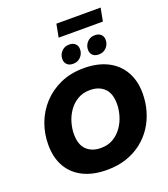

<svg xmlns="http://www.w3.org/2000/svg" viewBox="-191 -1232 1207 1378"><g transform="rotate(-20 413.0 -543.5)"><path d="M51 -301Q51 -386 79.5 -463Q108 -540 163.5 -600.5Q219 -661 298 -696.5Q377 -732 477 -732Q583 -732 658.5 -693.5Q734 -655 774 -584.5Q814 -514 814 -419Q814 -349 795.5 -285Q777 -221 741.5 -167Q706 -113 653.5 -72.5Q601 -32 534.5 -10Q468 12 388 12Q282 12 206.5 -25.5Q131 -63 91 -133Q51 -203 51 -301ZM250 -311Q250 -229 291 -190Q332 -151 399 -151Q455 -151 495.5 -175.5Q536 -200 563 -239.5Q590 -279 602.5 -324Q615 -369 615 -409Q615 -491 574 -530Q533 -569 466 -569Q411 -569 370 -544.5Q329 -520 302 -480.5Q275 -441 262.5 -396Q250 -351 250 -311ZM614 -787Q585 -787 568.5 -803Q552 -819 552 -845Q552 -878 574.5 -902.5Q597 -927 634 -927Q663 -927 679.5 -911Q696 -895 696 -869Q696 -836 673.5 -811.5Q651 -787 614 -787ZM418 -787Q389 -787 372.5 -803Q356 -819 356 -845Q356 -878 378.5 -902.5Q401 -927 438 -927Q467 -927 483.5 -911Q500 -895 500 -869Q500 -836 477.5 -811.5Q455 -787 418 -787ZM403 -1099H741L722 -999H384Z"/></g></svg>

Font: Kufam ExtraBold
Style: Italic
Weight: 800
Italic angle: -11°
Designer: Artur Schmal
Foundry: Original Type
Version: Version 1.301; ttfautohint (v1.8.3)